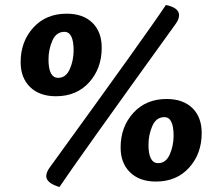

<svg xmlns="http://www.w3.org/2000/svg" viewBox="-20 -720 894 772"><path d="M214 -407Q245 -407 260.5 -442Q276 -477 276 -517Q276 -592 239 -592Q206 -592 190.5 -556.5Q175 -521 175 -481Q175 -407 214 -407ZM205 -333Q139 -333 101 -370Q63 -407 63 -470Q63 -553 114 -609Q165 -665 248 -665Q314 -665 351.5 -628.5Q389 -592 389 -528Q389 -445 338.5 -389Q288 -333 205 -333ZM616 -64Q647 -64 662.5 -99Q678 -134 678 -174Q678 -249 641 -249Q608 -249 592.5 -213.5Q577 -178 577 -138Q577 -64 616 -64ZM607 10Q541 10 503 -27Q465 -64 465 -127Q465 -210 516 -266Q567 -322 650 -322Q716 -322 753.5 -285.5Q791 -249 791 -185Q791 -102 740.5 -46Q690 10 607 10ZM181 -48Q577 -594 647 -700Q700 -689 700 -659Q700 -642 685 -622Q292 -77 219 32Q166 16 166 -12Q166 -28 181 -48Z"/></svg>

Font: Overlock Black
Style: Italic
Weight: 900
Designer: Dario Muhafara
Foundry: Dario Manuel Muhafara
Version: Version 1.002